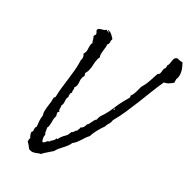

<svg xmlns="http://www.w3.org/2000/svg" viewBox="-462 -1250 1663 1663"><g transform="rotate(45 369.5 -418.5)"><path d="M768.6 -980.5Q754.9 -960.9 739.7 -943.8Q724.6 -926.8 702.1 -917Q690.4 -849.6 683.1 -781.2Q675.8 -712.9 667.5 -644.5Q659.2 -576.2 648.9 -508.3Q638.7 -440.4 621.1 -374L622.1 -362.3Q624 -342.8 617.2 -325.2Q610.4 -307.6 611.3 -287.1Q597.7 -252.9 587.9 -211.4Q578.1 -169.9 576.2 -132.8Q566.4 -116.2 560.1 -96.7Q553.7 -77.1 547.4 -57.1Q541 -37.1 533.2 -19Q525.4 -1 512.7 13.7Q509.8 36.1 501.5 56.2Q493.2 76.2 482.9 95.7Q472.7 115.2 463.4 134.3Q454.1 153.3 450.2 174.8Q433.6 200.2 417 224.1Q400.4 248 386.7 274.4Q374 280.3 364.7 287.6Q355.5 294.9 346.7 301.3Q337.9 307.6 326.7 312.5Q315.4 317.4 299.8 317.4Q295.9 317.4 292.5 316.9Q289.1 316.4 285.2 316.4Q271.5 305.7 257.8 295.4Q244.1 285.2 228.5 277.3Q228.5 271.5 227.1 267.6Q225.6 263.7 224.6 259.8Q223.6 255.9 223.6 252Q223.6 248 225.6 242.2Q216.8 236.3 205.6 221.2Q194.3 206.1 194.3 195.3Q194.3 185.5 201.2 185.5Q199.2 175.8 194.8 166.5Q190.4 157.2 190.4 147.5Q190.4 140.6 194.3 132.8Q183.6 107.4 174.8 80.6Q166 53.7 163.1 25.4Q153.3 12.7 147.9 -4.4Q142.6 -21.5 139.6 -40Q136.7 -58.6 134.8 -76.7Q132.8 -94.7 129.9 -110.4Q128.9 -116.2 125 -129.4Q121.1 -142.6 121.1 -147.5Q121.1 -153.3 123.5 -156.2Q126 -159.2 127.9 -164.1Q116.2 -210.9 108.9 -258.8Q101.6 -306.6 95.2 -354.5Q88.9 -402.3 80.6 -449.7Q72.3 -497.1 57.6 -543V-551.8Q57.6 -583 33.2 -601.6Q38.1 -616.2 38.1 -626Q38.1 -638.7 34.7 -650.4Q31.2 -662.1 27.3 -673.8Q23.4 -685.5 22 -697.3Q20.5 -709 23.4 -720.7Q12.7 -732.4 5.9 -746.1Q-1 -759.8 -11.7 -769.5L-12.7 -775.4Q-12.7 -780.3 -10.3 -784.2Q-7.8 -788.1 -7.8 -793Q-7.8 -799.8 -11.2 -804.7Q-14.6 -809.6 -19 -813.5Q-23.4 -817.4 -26.9 -821.3Q-30.3 -825.2 -30.3 -830.1Q-30.3 -841.8 -22.5 -848.6Q-14.6 -855.5 -4.9 -860.8Q4.9 -866.2 14.2 -872.1Q23.4 -877.9 26.4 -888.7Q34.2 -886.7 42 -886.2Q49.8 -885.7 57.6 -881.8Q58.6 -882.8 58.6 -884.8Q58.6 -887.7 49.3 -890.1Q40 -892.6 37.1 -896.5Q44.9 -898.4 48.8 -898.4Q68.4 -898.4 86.4 -888.7Q104.5 -878.9 121.1 -868.2Q123 -859.4 122.1 -850.1Q121.1 -840.8 127.9 -833Q127 -828.1 127.4 -824.2Q127.9 -820.3 127.9 -816.4Q127.9 -811.5 126.5 -808.1Q125 -804.7 121.1 -804.7Q127.9 -793 130.4 -776.4Q132.8 -759.8 135.3 -742.2Q137.7 -724.6 141.6 -708Q145.5 -691.4 156.2 -678.7Q154.3 -672.9 153.8 -667Q153.3 -661.1 153.3 -654.3Q153.3 -623 161.1 -592.8Q168.9 -562.5 168.9 -531.2Q168.9 -512.7 163.1 -497.1Q163.1 -488.3 168.9 -482.9Q174.8 -477.5 176.8 -468.8Q171.9 -457 171.9 -446.3Q171.9 -423.8 180.7 -403.8Q189.5 -383.8 189.5 -362.3Q189.5 -355.5 187.5 -349.6Q185.5 -343.8 183.6 -338.9Q192.4 -330.1 192.9 -316.4Q193.4 -302.7 201.2 -293.9Q200.2 -289.1 199.7 -284.2Q199.2 -279.3 194.3 -276.4Q199.2 -269.5 199.7 -258.3Q200.2 -247.1 208 -245.1Q206.1 -240.2 205.1 -236.3Q204.1 -232.4 204.1 -227.5Q204.1 -216.8 207 -208L212.9 -190.4Q215.8 -181.6 217.3 -171.9Q218.8 -162.1 214.8 -150.4Q218.8 -144.5 221.2 -136.7Q223.6 -128.9 225.6 -120.6Q227.5 -112.3 231.4 -106Q235.4 -99.6 243.2 -97.7Q244.1 -91.8 238.8 -91.8Q233.4 -91.8 233.4 -86.9Q233.4 -79.1 239.3 -67.9Q245.1 -56.6 250 -51.8Q249 -47.9 249 -43.9V-35.2Q249 -21.5 252.9 -7.3Q256.8 6.8 260.3 21Q263.7 35.2 265.6 48.8Q267.6 62.5 263.7 74.2Q271.5 87.9 277.3 103.5Q283.2 119.1 295.9 129.9Q295.9 146.5 302.7 161.6Q309.6 176.8 320.3 190.4Q330.1 190.4 335 184.1Q339.8 177.7 342.8 169.9Q345.7 162.1 349.6 155.3Q353.5 148.4 362.3 147.5Q363.3 137.7 367.7 131.3Q372.1 125 376.5 118.2Q380.9 111.3 384.3 103.5Q387.7 95.7 386.7 84L397.5 81.1Q402.3 54.7 412.6 33.7Q422.9 12.7 435.5 -9.8V-14.6Q435.5 -24.4 438.5 -31.2Q441.4 -38.1 439.5 -48.8Q446.3 -50.8 449.2 -56.6Q452.1 -62.5 454.1 -68.8Q456.1 -75.2 458.5 -81.5Q460.9 -87.9 466.8 -90.8V-98.6Q465.8 -107.4 468.3 -115.7Q470.7 -124 466.8 -132.8Q474.6 -135.7 478.5 -142.6Q482.4 -149.4 484.9 -157.2Q487.3 -165 487.8 -173.8Q488.3 -182.6 488.3 -189.5Q495.1 -198.2 498 -210.4Q501 -222.7 502.9 -235.4Q504.9 -248 508.3 -259.8Q511.7 -271.5 519.5 -280.3Q517.6 -285.2 517.6 -289.1V-297.9Q517.6 -316.4 523.4 -331.5Q529.3 -346.7 534.2 -364.3Q546.9 -408.2 552.2 -454.6Q557.6 -501 568.4 -545.9Q569.3 -550.8 572.3 -561.5Q575.2 -572.3 578.1 -583.5Q581.1 -594.7 583.5 -604Q585.9 -613.3 585.9 -616.2Q585.9 -624 582.5 -627Q579.1 -629.9 579.1 -636.7Q585 -645.5 586.9 -659.2Q588.9 -672.9 589.8 -688Q590.8 -703.1 590.3 -717.3Q589.8 -731.4 589.8 -742.2Q589.8 -752.9 594.7 -769.5Q599.6 -786.1 601.6 -798.8Q606.4 -832 607.9 -864.7Q609.4 -897.5 611.3 -930.7Q618.2 -934.6 621.1 -940.9Q624 -947.3 624 -954.1Q624 -964.8 621.6 -974.6Q619.1 -984.4 619.1 -995.1Q619.1 -1000 620.1 -1005.4Q621.1 -1010.7 625 -1014.6Q624 -1021.5 623.5 -1028.3Q623 -1035.2 618.2 -1040Q623 -1052.7 623 -1065.4Q623 -1077.1 620.6 -1088.9Q618.2 -1100.6 618.2 -1113.3Q618.2 -1137.7 638.7 -1148.4H652.3Q662.1 -1148.4 671.9 -1149.4Q681.6 -1150.4 692.4 -1155.3Q705.1 -1141.6 718.8 -1125.5Q732.4 -1109.4 742.2 -1090.8Q752 -1072.3 756.8 -1052.7Q761.7 -1033.2 757.8 -1011.7Q761.7 -1003.9 762.7 -996.1Q763.7 -988.3 768.6 -980.5ZM569.3 -448.2Q565.4 -449.2 564 -451.7Q562.5 -454.1 557.6 -455.1V-444.3H565.4Z"/></g></svg>

Font: Rock Salt
Style: Regular
Weight: 400
Version: Version 1.001